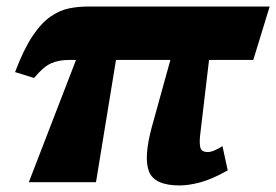

<svg xmlns="http://www.w3.org/2000/svg" viewBox="-20 -556 843 586"><path d="M68 0 212 -373H189Q160 -373 136.5 -363Q113 -353 84 -318L26 -336Q52 -405 79 -445.5Q106 -486 134.5 -505.5Q163 -525 191 -530.5Q219 -536 246 -536H803L753 -373H618L591 -145Q588 -119 591.5 -105.5Q595 -92 614 -92Q624 -92 636 -97.5Q648 -103 659 -110L675 -36Q627 -9 591.5 0.5Q556 10 528 10Q452 10 435 -32Q418 -74 443 -167L500 -373H334L273 0Z"/></svg>

Font: Noto Serif Black
Style: Italic
Weight: 900
Italic angle: -12°
Designer: Monotype Design Team
Foundry: Monotype Imaging Inc.
Version: Version 2.013